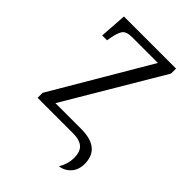

<svg xmlns="http://www.w3.org/2000/svg" viewBox="-204 -627 868 868"><g transform="rotate(45 230.5 -192.5)"><path d="M336 151Q347 132 352.5 113Q358 94 358 77Q358 35 337.5 17.5Q317 0 276 0H49V-32L322 -496H158Q121 -496 109 -479.5Q97 -463 90 -423L87 -406H56L65 -536H398V-504L123 -40H287Q411 -40 411 61Q411 98 390 122Q369 146 336 151Z"/></g></svg>

Font: Noto Serif SemiCondensed Light
Style: Regular
Weight: 300
Width: 4
Designer: Monotype Design Team
Foundry: Monotype Imaging Inc.
Version: Version 2.013